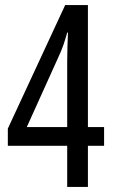

<svg xmlns="http://www.w3.org/2000/svg" viewBox="-20 -740 451 760"><path d="M246 -163H11V-231L238 -720H328V-237H392V-163H328V0H246ZM246 -237V-498Q246 -521 247 -555.5Q248 -590 249 -611H246Q239 -586 231.5 -563.5Q224 -541 208 -507L86 -237Z"/></svg>

Font: Noto Sans Bengali ExtraCondensed
Style: Regular
Weight: 400
Width: 2
Designer: Jelle Bosma - Monotype Design Team
Foundry: Monotype Imaging Inc.
Version: Version 2.003